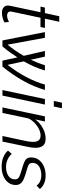

<svg xmlns="http://www.w3.org/2000/svg" viewBox="768 -1538 780 2356"><g transform="rotate(90 1158.0 -360.0)"><path d="M48 -69Q48 -80 51 -94L130 -467H61L73 -521H141L179 -697H247L209 -521H323L311 -467H198L126 -128Q121 -106 121 -100Q121 -78 135 -67.5Q149 -57 169 -57Q196 -57 219 -66.5Q242 -76 249 -80L255 -25Q242 -16 208.5 -5Q175 6 135 6Q98 6 73 -12.5Q48 -31 48 -69Z M374 -521H444L528 -63Q568 -110 602 -160.5Q636 -211 665 -261L605 -521H675L713 -348Q734 -392 751 -435.5Q768 -479 780 -521H845Q808 -393 733 -262L776 -63Q863 -174 925 -292Q987 -410 1018 -521H1084Q1008 -259 797 0H724L684 -184Q655 -138 621.5 -91.5Q588 -45 549 0H476Z M1240 -730H1308L1287 -630H1219ZM1195 -521H1263L1153 0H1085Z M1408 -521H1471L1445 -403Q1487 -460 1551.5 -495Q1616 -530 1681 -530Q1742 -530 1768 -497Q1794 -464 1794 -406Q1794 -384 1790.5 -358.5Q1787 -333 1781 -305L1717 0H1649L1711 -291Q1721 -340 1721 -376Q1721 -468 1643 -468Q1606 -468 1565.5 -448.5Q1525 -429 1489.5 -395.5Q1454 -362 1433 -319L1366 0H1298Z M2023 10Q1962 10 1911 -10Q1860 -30 1828 -68L1868 -114Q1935 -44 2029 -44Q2096 -44 2138.5 -73.5Q2181 -103 2181 -153Q2181 -191 2148.5 -206.5Q2116 -222 2054 -239Q2006 -253 1974.5 -265.5Q1943 -278 1927.5 -297.5Q1912 -317 1912 -352Q1912 -407 1941.5 -446.5Q1971 -486 2021 -508Q2071 -530 2133 -530Q2191 -530 2233.5 -510Q2276 -490 2299 -459L2257 -419Q2236 -449 2203 -463Q2170 -477 2127 -477Q2088 -477 2054 -465Q2020 -453 1999.5 -429Q1979 -405 1979 -368Q1979 -334 2003.5 -321Q2028 -308 2084 -293Q2137 -278 2174 -262.5Q2211 -247 2230.5 -224Q2250 -201 2250 -163Q2250 -112 2221.5 -73Q2193 -34 2142 -12Q2091 10 2023 10Z"/></g></svg>

Font: Raleway
Style: Italic
Weight: 400
Italic angle: -12°
Designer: Matt McInerney, Pablo Impallari, Rodrigo Fuenzalida
Foundry: Matt McInerney, Pablo Impallari, Rodrigo Fuenzalida
Version: Version 4.026